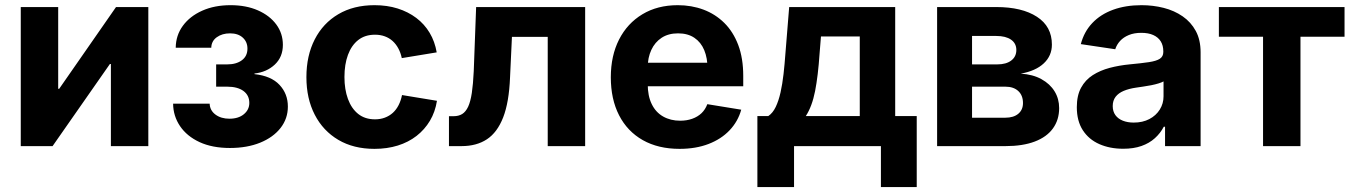

<svg xmlns="http://www.w3.org/2000/svg" viewBox="-20 -570 5275 749"><path d="M558.6 0H412.6V-320.3H408.7L185.1 0H61V-542.5H207V-223.6H210.9L432.6 -542.5H558.6Z M877 7.3Q808.1 7.3 758.5 -15.6Q709 -38.6 682.4 -77.9Q655.8 -117.2 655.3 -165.5H797.9Q798.8 -139.2 820.6 -123Q842.3 -106.9 875 -106.9Q910.2 -106.9 931.4 -124.5Q952.6 -142.1 952.6 -168.5Q952.6 -198.2 929.7 -215.1Q906.7 -231.9 866.2 -231.9H823.2V-318.8H866.2Q901.9 -318.8 923.6 -335Q945.3 -351.1 945.3 -380.4Q945.3 -406.7 927 -423.3Q908.7 -439.9 877.4 -439.9Q846.7 -439.9 825.7 -424.8Q804.7 -409.7 804.2 -383.8H665.5Q666 -432.1 693.4 -469.5Q720.7 -506.8 768.8 -528.3Q816.9 -549.8 879.4 -549.8Q940.4 -549.8 986.3 -529.5Q1032.2 -509.3 1057.9 -474.4Q1083.5 -439.5 1083.5 -395Q1083.5 -347.7 1052 -318.1Q1020.5 -288.6 972.7 -283.2V-280.8Q1037.6 -273.9 1070.3 -239Q1103 -204.1 1103 -154.3Q1103 -107.4 1074.5 -70.8Q1045.9 -34.2 994.9 -13.4Q943.8 7.3 877 7.3Z M1440.9 10.7Q1359.4 10.7 1299.8 -24.4Q1240.2 -59.6 1207.8 -122.6Q1175.3 -185.5 1175.3 -269Q1175.3 -353 1207.8 -416.3Q1240.2 -479.5 1299.8 -514.6Q1359.4 -549.8 1440.9 -549.8Q1490.2 -549.8 1531.2 -536.9Q1572.3 -523.9 1604 -500Q1635.7 -476.1 1656 -442.1Q1676.3 -408.2 1683.6 -365.7L1547.4 -343.3Q1543 -364.3 1533.9 -381.1Q1524.9 -397.9 1511.7 -409.9Q1498.5 -421.9 1481.2 -428.2Q1463.9 -434.6 1442.9 -434.6Q1403.8 -434.6 1377.4 -413.8Q1351.1 -393.1 1337.4 -356Q1323.7 -318.8 1323.7 -269.5Q1323.7 -221.2 1337.4 -183.8Q1351.1 -146.5 1377.4 -125.5Q1403.8 -104.5 1442.9 -104.5Q1463.9 -104.5 1481.4 -111.1Q1499 -117.7 1512.5 -129.9Q1525.9 -142.1 1534.9 -159.7Q1543.9 -177.2 1548.3 -199.2L1684.6 -176.8Q1677.7 -133.3 1657.2 -98.9Q1636.7 -64.5 1605 -39.8Q1573.2 -15.1 1531.7 -2.2Q1490.2 10.7 1440.9 10.7Z M1731.4 0V-116.7H1749.5Q1769 -116.7 1783 -125.2Q1796.9 -133.8 1806.2 -153.6Q1815.4 -173.3 1820.6 -207.5Q1825.7 -241.7 1828.1 -292.5L1837.4 -542.5H2262.7V0H2116.7V-426.3H1977.1L1969.7 -268.1Q1965.8 -170.9 1942.9 -112.1Q1919.9 -53.2 1879.4 -26.6Q1838.9 0 1780.8 0Z M2630.9 10.7Q2547.9 10.7 2487.5 -23.4Q2427.2 -57.6 2395 -120.4Q2362.8 -183.1 2362.8 -268.6Q2362.8 -352.5 2395 -415.8Q2427.2 -479 2486.1 -514.4Q2544.9 -549.8 2624 -549.8Q2677.7 -549.8 2724.1 -532.5Q2770.5 -515.1 2805.4 -480.7Q2840.3 -446.3 2859.9 -394.5Q2879.4 -342.8 2879.4 -273.9V-233.4H2421.9V-325.2H2808.6L2740.2 -300.8Q2740.2 -343.3 2727.3 -374.3Q2714.4 -405.3 2688.7 -422.6Q2663.1 -439.9 2625 -439.9Q2587.4 -439.9 2561 -422.6Q2534.7 -405.3 2520.8 -375.2Q2506.8 -345.2 2506.8 -306.6V-242.2Q2506.8 -195.8 2522.5 -163.8Q2538.1 -131.8 2566.9 -115.5Q2595.7 -99.1 2633.3 -99.1Q2659.2 -99.1 2680.4 -106.7Q2701.7 -114.3 2716.6 -128.4Q2731.4 -142.6 2739.3 -163.6L2871.6 -142.1Q2858.9 -96.2 2826.2 -61.8Q2793.5 -27.3 2743.9 -8.3Q2694.3 10.7 2630.9 10.7Z M2934.6 159.7V-117.2H2977.1Q2994.6 -128.9 3006.1 -152.8Q3017.6 -176.8 3024.9 -209.5Q3032.2 -242.2 3036.6 -281Q3041 -319.8 3043.9 -360.8L3058.6 -542.5H3472.2V-117.2H3556.2V159.7H3416.5V0H3077.6V159.7ZM3123.5 -117.2H3334V-427.7H3182.6L3177.2 -360.8Q3171.4 -274.4 3159.7 -214.6Q3147.9 -154.8 3123.5 -117.2Z M3635.7 0V-542.5H3866.7Q3966.8 -542.5 4025.1 -504.6Q4083.5 -466.8 4083.5 -396Q4083.5 -352.5 4051.8 -322.8Q4020 -293 3961.9 -282.7Q4009.3 -279.8 4042.7 -261.2Q4076.2 -242.7 4094 -213.6Q4111.8 -184.6 4111.8 -148.4Q4111.8 -102.5 4087.6 -69.1Q4063.5 -35.6 4016.6 -17.8Q3969.7 0 3902.8 0ZM3772 -110.8H3901.9Q3934.1 -110.8 3952.4 -126.2Q3970.7 -141.6 3970.7 -168Q3970.7 -197.8 3952.4 -214.8Q3934.1 -231.9 3901.9 -231.9H3772ZM3772 -318.8H3870.1Q3905.3 -318.8 3925 -334Q3944.8 -349.1 3944.8 -375Q3944.8 -400.9 3924.1 -415.3Q3903.3 -429.7 3866.7 -429.7H3772Z M4361.8 10.3Q4309.6 10.3 4268.6 -7.8Q4227.5 -25.9 4204.1 -62Q4180.7 -98.1 4180.7 -151.9Q4180.7 -197.3 4197.3 -227.8Q4213.9 -258.3 4242.9 -276.9Q4272 -295.4 4308.8 -305.2Q4345.7 -314.9 4385.7 -318.8Q4433.1 -323.2 4462.2 -327.6Q4491.2 -332 4504.6 -340.8Q4518.1 -349.6 4518.1 -367.2V-369.6Q4518.1 -392.6 4508.1 -408.7Q4498 -424.8 4479 -433.3Q4460 -441.9 4432.1 -441.9Q4404.3 -441.9 4383.5 -433.3Q4362.8 -424.8 4349.6 -410.4Q4336.4 -396 4330.6 -377.9L4196.3 -397.9Q4209 -446.3 4241.2 -480.2Q4273.4 -514.2 4322.3 -532Q4371.1 -549.8 4433.1 -549.8Q4478 -549.8 4519.5 -539.3Q4561 -528.8 4593.5 -506.3Q4626 -483.9 4644.8 -449.2Q4663.6 -414.6 4663.6 -365.7V0H4524.9V-75.7H4520Q4506.8 -50.3 4485.1 -30.8Q4463.4 -11.2 4432.9 -0.5Q4402.3 10.3 4361.8 10.3ZM4402.8 -91.8Q4437.5 -91.8 4463.6 -105.5Q4489.7 -119.1 4504.4 -142.6Q4519 -166 4519 -194.3V-252.4Q4512.2 -248.5 4499.5 -244.6Q4486.8 -240.7 4470.9 -237.5Q4455.1 -234.4 4439.5 -232.2Q4423.8 -230 4411.1 -228Q4384.3 -224.1 4363.8 -215.6Q4343.3 -207 4332 -192.4Q4320.8 -177.7 4320.8 -156.2Q4320.8 -135.3 4331.3 -120.8Q4341.8 -106.4 4360.4 -99.1Q4378.9 -91.8 4402.8 -91.8Z M4907.2 0V-426.8H4734.9V-542.5H5225.1V-426.8H5053.2V0Z"/></svg>

Font: Inter 16pt
Style: Bold
Weight: 700
Version: Version 4.001;git-66647c0bb